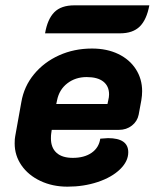

<svg xmlns="http://www.w3.org/2000/svg" viewBox="-20 -691 580 720"><path d="M35 -153Q35 -171 37 -180L60 -308Q70 -367 107.5 -412.5Q145 -458 201.5 -483.5Q258 -509 325 -509Q381 -509 423.5 -488.5Q466 -468 489.5 -431.5Q513 -395 513 -349Q513 -333 510 -315L500 -261Q495 -236 474.5 -220Q454 -204 426 -204H174L172 -190Q171 -184 171 -172Q171 -137 192 -118Q213 -99 253 -99Q296 -99 323.5 -118Q351 -137 356 -171Q378 -173 385 -173Q461 -173 461 -120Q461 -86 430 -56Q399 -26 346.5 -8.5Q294 9 233 9Q177 9 131.5 -12.5Q86 -34 60.5 -71Q35 -108 35 -153ZM383 -301 386 -315Q389 -327 389 -337Q389 -368 367.5 -385Q346 -402 305 -402Q263 -402 232.5 -378.5Q202 -355 194 -315L191 -301ZM259 -671H540Q530 -617 504 -591.5Q478 -566 430 -566H149Q158 -619 183.5 -645Q209 -671 259 -671Z"/></svg>

Font: K2D ExtraBold
Style: Italic
Weight: 800
Italic angle: -10°
Designer: Katatrad Aksorn Co.,Ltd.
Foundry: Cadson Demak Co.,Ltd.
Version: Version 1.000; ttfautohint (v1.6)